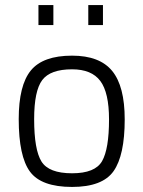

<svg xmlns="http://www.w3.org/2000/svg" viewBox="-20 -729 567 759"><path d="M265 -509Q374 -509 423.5 -448.5Q473 -388 473 -257Q473 -115 429 -52.5Q385 10 265 10Q143 10 98.5 -50.5Q54 -111 54 -258Q54 -392 102 -450.5Q150 -509 265 -509ZM265 -44Q356 -44 383.5 -92Q411 -140 411 -257Q411 -363 376.5 -409Q342 -455 265 -455Q179 -455 147 -412.5Q115 -370 115 -258Q115 -137 144 -90.5Q173 -44 265 -44ZM132 -630V-709H191V-630ZM329 -630V-709H387V-630Z"/></svg>

Font: TitilliumText22L Lt
Style: Thin
Weight: 300
Designer: Campivisivi
Foundry: Campivisivi
Version: 1.000